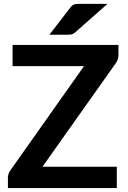

<svg xmlns="http://www.w3.org/2000/svg" viewBox="-20 -950 646 970"><path d="M578.5 -673.5Q578.5 -650.5 565.5 -631.5L194.5 -107.5H570V0H20V-53Q20 -63 23.5 -72.2Q27 -81.5 32.5 -89.5L404.5 -616H43.5V-723H578.5ZM523 -930.5 361 -787.5Q351 -778.5 342 -776.5Q333 -774.5 319 -774.5H229.5L334 -910Q339 -917 344 -921.2Q349 -925.5 355 -927.5Q361 -929.5 368.2 -930Q375.5 -930.5 385.5 -930.5Z"/></svg>

Font: LatoLatin
Style: Bold
Weight: 700
Designer: Lukasz Dziedzic with Adam Twardoch and Botio Nikoltchev
Foundry: tyPoland Lukasz Dziedzic
Version: Version 2.015; 2015-08-06; http://www.latofonts.com/